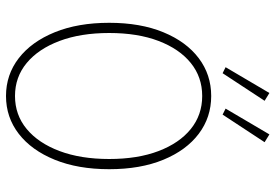

<svg xmlns="http://www.w3.org/2000/svg" viewBox="-159 -747 918 640"><g transform="rotate(90 300.0 -427.0)"><path d="M300 12Q229 12 174 -30.5Q119 -73 87.5 -150.5Q56 -228 56 -332Q56 -436 87.5 -512.5Q119 -589 174 -630.5Q229 -672 300 -672Q371 -672 426 -630.5Q481 -589 512.5 -512.5Q544 -436 544 -332Q544 -228 512.5 -150.5Q481 -73 426 -30.5Q371 12 300 12ZM300 -18Q363 -18 410 -57Q457 -96 483.5 -166.5Q510 -237 510 -332Q510 -427 483.5 -496.5Q457 -566 410 -604Q363 -642 300 -642Q237 -642 190 -604Q143 -566 116.5 -496.5Q90 -427 90 -332Q90 -237 116.5 -166.5Q143 -96 190 -57Q237 -18 300 -18ZM224 -710 204 -720 290 -866 316 -850ZM362 -710 342 -720 428 -866 454 -850Z"/></g></svg>

Font: Source Code Pro ExtraLight ExtraLight
Style: Regular
Weight: 250
Monospace: yes
Version: Version 1.018;hotconv 1.0.116;makeotfexe 2.5.65601